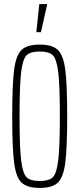

<svg xmlns="http://www.w3.org/2000/svg" viewBox="-20 -915 390 943"><path d="M40 -344Q40 -502 49.5 -573.5Q59 -645 86.5 -670.5Q114 -696 175 -696Q236 -696 263.5 -670.5Q291 -645 300.5 -573.5Q310 -502 310 -344Q310 -186 300.5 -114.5Q291 -43 263.5 -17.5Q236 8 175 8Q114 8 86.5 -17.5Q59 -43 49.5 -114.5Q40 -186 40 -344ZM274 -344Q274 -496 266 -561Q258 -626 239 -644Q220 -662 175 -662Q130 -662 111 -644Q92 -626 84 -561Q76 -496 76 -344Q76 -192 84 -127Q92 -62 111 -44Q130 -26 175 -26Q220 -26 239 -44Q258 -62 266 -127Q274 -192 274 -344ZM159 -757V-762L173 -895H211V-890L181 -757Z"/></svg>

Font: Saira Ultra Condensed Thin
Style: Regular
Weight: 100
Width: 1
Designer: Hector Gatti with collaboration of the Omnibus-Type team
Foundry: Omnibus-Type
Version: Version 1.001; ttfautohint (v1.8)